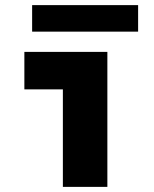

<svg xmlns="http://www.w3.org/2000/svg" viewBox="-20 -730 602 750"><path d="M225.6 0V-527.3H399.4V0ZM75.2 -380.9V-527.3H399.4V-380.9ZM105.5 -606.4V-710H519.5V-606.4Z"/></svg>

Font: Reddit Mono Black
Style: Regular
Weight: 900
Monospace: yes
Designer: Stephen Hutchings
Foundry: Reddit
Version: Version 1.014